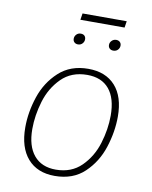

<svg xmlns="http://www.w3.org/2000/svg" viewBox="-88 -857 740 933"><g transform="rotate(10 281.5 -390.5)"><path d="M65 -198Q65 -273 90.5 -349.5Q116 -426 173 -478.5Q230 -531 318 -531Q404 -531 451.5 -478Q499 -425 499 -327Q499 -252 474 -174.5Q449 -97 392.5 -43.5Q336 10 246 10Q160 10 112.5 -44.5Q65 -99 65 -198ZM464 -326Q464 -411 426.5 -456Q389 -501 318 -501Q240 -501 191 -452Q142 -403 121 -333Q100 -263 100 -196Q100 -112 138 -66.5Q176 -21 246 -21Q323 -21 372 -69.5Q421 -118 442.5 -188Q464 -258 464 -326ZM222 -663Q222 -675 230.5 -684Q239 -693 252 -693Q264 -693 270.5 -686.5Q277 -680 277 -669Q277 -657 268.5 -648Q260 -639 247 -639Q236 -639 229 -645.5Q222 -652 222 -663ZM396 -663Q396 -675 405 -684Q414 -693 427 -693Q438 -693 445 -686.5Q452 -680 452 -669Q452 -657 443.5 -648Q435 -639 421 -639Q410 -639 403 -645.5Q396 -652 396 -663ZM238 -759 243 -791H461L456 -759Z"/></g></svg>

Font: FiraGO UltraLight
Style: Italic
Weight: 200
Italic angle: -8°
Designer: bBox Type GmbH
Foundry: bBox Type GmbH
Version: Version 1.001